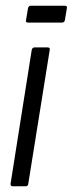

<svg xmlns="http://www.w3.org/2000/svg" viewBox="-20 -652 254 672"><path d="M25 0Q16 0 17 -9L91 -477Q93 -486 101 -486H147Q156 -486 154 -477L79 -9Q78 0 70 0ZM78 -573Q69 -573 71 -581L78 -623Q80 -632 88 -632H207Q216 -632 214 -623L207 -581Q205 -573 197 -573Z"/></svg>

Font: Sofia Sans Extra Condensed
Style: Italic
Weight: 400
Italic angle: -9°
Designer: Botio Nikoltchev, Ani Petrova
Foundry: lettersoup
Version: Version 4.101; ttfautohint (v1.8.4.7-5d5b)